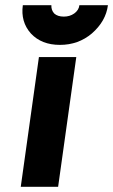

<svg xmlns="http://www.w3.org/2000/svg" viewBox="-20 -720 436 740"><path d="M60 0H204L274 -500H130ZM68 -700Q59 -636 99 -591Q140 -547 211 -547Q282 -547 334 -591Q388 -638 396 -700H286Q284 -681 266 -668Q249 -656 226 -656Q202 -656 189 -668Q177 -681 178 -700Z"/></svg>

Font: Unageo
Style: ExtraBold-Italic
Weight: 800
Designer: Richard Sepsi
Foundry: Richard Sepsi
Version: Version 2.000